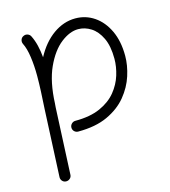

<svg xmlns="http://www.w3.org/2000/svg" viewBox="-112 -606 828 934"><g transform="rotate(-15 302.0 -139.0)"><path d="M197.8 -7.3Q197.8 -18.6 205.8 -26.6Q213.9 -34.7 225.1 -34.7Q300.3 -34.7 350.8 -57.4Q401.4 -80.1 431.2 -116.7Q460.9 -153.3 473.9 -195.6Q486.8 -237.8 486.8 -277.3Q486.8 -341.3 467.3 -382.1Q447.8 -422.9 417.2 -442.4Q386.7 -461.9 353 -461.9Q310.5 -461.9 265.4 -426.8Q220.2 -391.6 187.7 -320.6Q155.3 -249.5 150.9 -141.1Q150.9 -138.2 150.4 -135.7Q149.9 -127 149.4 -122.1L133.8 212.9Q133.3 224.1 124.8 231.4Q116.2 238.8 105 238.3Q93.8 237.8 86.4 229.5Q79.1 221.2 79.6 210L95.2 -125Q98.1 -172.4 100.1 -214.8Q102.1 -257.3 102.1 -294.4Q102.1 -345.2 95.7 -390.1Q89.4 -435.1 75.7 -461.9Q70.8 -472.2 74.2 -482.9Q77.6 -493.7 87.9 -498.5Q98.1 -503.9 109.1 -500.2Q120.1 -496.6 125 -486.3Q136.7 -462.9 143.6 -434.3Q150.4 -405.8 153.3 -374Q189.5 -441.9 241.9 -479Q294.4 -516.1 353 -516.1Q405.3 -516.1 448 -487.1Q490.7 -458 515.9 -404.5Q541 -351.1 541 -277.3Q541 -230 524.4 -178.2Q507.8 -126.5 470.9 -81.5Q434.1 -36.6 373.5 -8.5Q313 19.5 225.1 19.5Q213.9 19.5 205.8 11.7Q197.8 3.9 197.8 -7.3Z"/></g></svg>

Font: Mikhak-DS2-FD Light
Style: Regular
Weight: 300
Designer: Amin Abedi
Version: Version 3.2